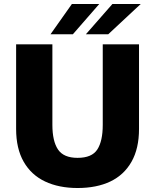

<svg xmlns="http://www.w3.org/2000/svg" viewBox="-20 -920 770 953"><path d="M365 13.2Q272.3 13.2 203.7 -19.2Q135 -51.7 97.5 -117.2Q60 -182.7 60 -280V-700H240V-300.5Q240 -219.7 267.8 -178.1Q295.7 -136.5 365 -136.5Q436.2 -136.5 463.1 -178.1Q490 -219.7 490 -300V-700H670V-280Q670 -182.7 632.8 -117.2Q595.7 -51.7 527.8 -19.2Q459.8 13.2 365 13.2ZM230.8 -750 336.7 -900H472.5L341.8 -750ZM406.3 -750 537.8 -900H678.3L517.3 -750Z"/></svg>

Font: Golos Text
Style: Regular
Weight: 400
Designer: A.Korolkova, Vitaly Kuzmin
Foundry: ParaType Ltd
Version: Version 2.004